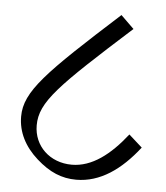

<svg xmlns="http://www.w3.org/2000/svg" viewBox="-46 -663 582 672"><g transform="rotate(5 244.5 -327.0)"><path d="M246 -33C330 -33 402 -84 465 -165L418 -207C360 -133 297 -84 226 -84C149 -84 92 -138 92 -211C92 -293 155 -355 400 -576L354 -621C107 -397 35 -325 35 -237C35 -182 60 -133 106 -92C152 -51 195 -33 246 -33Z"/></g></svg>

Font: Noto Serif Devanagari Light
Style: Regular
Weight: 300
Designer: Universal Thirst, Indian Type Foundry and the Monotype Design Team
Foundry: Monotype Imaging Inc.
Version: Version 2.004